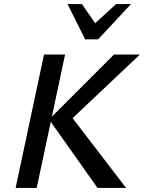

<svg xmlns="http://www.w3.org/2000/svg" viewBox="-20 -927 710 947"><path d="M461 0 222 -338 542 -658H670L308 -316L322 -365L602 0ZM57 0 197 -658H301L161 0ZM400 -733 429 -794 553 -907H626L464 -733ZM400 -733 313 -907H384L461 -796L464 -733Z"/></svg>

Font: Ysabeau SemiBold
Style: Italic
Weight: 600
Italic angle: -12°
Designer: Christian Thalmann (Catharsis Fonts)
Version: Version 2.002